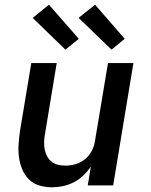

<svg xmlns="http://www.w3.org/2000/svg" viewBox="-20 -788 640 816"><path d="M201 8Q173 8 146.5 0Q120 -8 102 -26.5Q84 -45 74 -69.5Q64 -94 60.5 -121Q57 -148 59 -176Q61 -204 65 -232L113 -520H221L171 -217Q168 -201 167.5 -184.5Q167 -168 170 -153Q173 -138 180 -124.5Q187 -111 198.5 -101.5Q210 -92 225.5 -88Q241 -84 258 -84Q279 -84 301.5 -90.5Q324 -97 342 -112Q360 -127 370.5 -148Q381 -169 384 -191L439 -520H547L461 0H353L366 -80Q352 -59 333.5 -41.5Q315 -24 293 -13Q271 -2 247.5 3Q224 8 201 8ZM454 -577 314 -712 384 -768 510 -623ZM258 -577 119 -712 188 -768 315 -623Z"/></svg>

Font: Iosevka SS04 SmBd Ex Obl
Style: Regular
Weight: 600
Width: 7
Italic angle: -9°
Monospace: yes
Designer: Belleve Invis
Foundry: Belleve Invis
Version: Version 19.0.0; ttfautohint (v1.8.4)